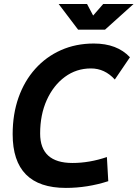

<svg xmlns="http://www.w3.org/2000/svg" viewBox="-20 -918 680 948"><path d="M305.2 9.8Q42.5 9.8 42.5 -255.4Q42.5 -354.5 71.5 -436.5Q100.6 -518.6 154.1 -578.1Q207.5 -637.7 281 -670.4Q354.5 -703.1 443.4 -703.1Q558.1 -703.1 621.6 -635.3L546.9 -525.4Q497.1 -580.1 429.2 -580.1Q356.9 -580.1 300.3 -538.3Q243.7 -496.6 210.9 -424.1Q178.2 -351.6 178.2 -258.8Q178.2 -113.3 337.9 -113.3Q421.4 -113.3 507.8 -142.6L514.6 -23.4Q411.6 9.8 305.2 9.8ZM365.7 -771.5 269.5 -898.4H409.7L439.9 -841.3L489.7 -898.4H639.6L498.5 -771.5Z"/></svg>

Font: CaskaydiaCove NF
Style: Bold Italic
Weight: 700
Italic angle: -10°
Designer: Aaron Bell
Foundry: Saja Typeworks
Version: Version 2111.001; VTT 6.35;Nerd Fonts 3.2.1